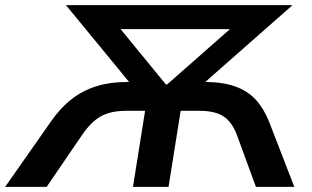

<svg xmlns="http://www.w3.org/2000/svg" viewBox="-56 -725 1210 745"><path d="M-36 0 142 -254Q178 -306 221.5 -340Q265 -374 318.5 -390.5Q372 -407 438 -407H507L472 -374L200 -705H1079L703 -374L676 -407H746Q812 -406 859.5 -388.5Q907 -371 937.5 -337Q968 -303 988 -253L1086 0H937L863 -202Q844 -252 811 -273.5Q778 -295 719 -295H645L598 0H460L507 -295H433Q373 -295 335 -273.5Q297 -252 263 -202L125 0ZM588 -397H592L875 -646L874 -612H373L384 -646Z"/></svg>

Font: Nunito Sans 10pt SemiExpanded
Style: Bold Italic
Weight: 700
Width: 6
Italic angle: -9°
Designer: Vernon Adams
Foundry: Vernon Adams
Version: Version 3.101;gftools[0.9.27]